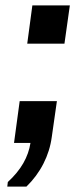

<svg xmlns="http://www.w3.org/2000/svg" viewBox="-20 -531 309 712"><path d="M7 161 9 144Q46 110 66.5 74Q87 38 93 -1H32L53 -156H191L172 -23Q165 29 141 76Q117 123 78 161ZM81 -369 100 -511H239L219 -369Z"/></svg>

Font: Chivo Medium SemiBold
Style: Italic
Weight: 600
Italic angle: -8.05°
Version: Version 2.002